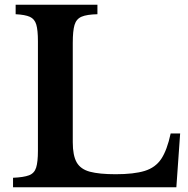

<svg xmlns="http://www.w3.org/2000/svg" viewBox="-20 -790 795 810"><path d="M724 0H35V-40Q80 -42 102.5 -50.5Q125 -59 132.5 -83Q140 -107 140 -154V-616Q140 -663 133 -686.5Q126 -710 106 -719Q86 -728 46 -730V-770H391V-730Q346 -729 324 -719.5Q302 -710 294.5 -685Q287 -660 287 -609V-190Q287 -134 303.5 -105Q320 -76 359.5 -65.5Q399 -55 468 -55Q545 -55 590.5 -69Q636 -83 660.5 -120Q685 -157 700 -227H740Z"/></svg>

Font: Libre Baskerville
Style: Bold
Weight: 700
Designer: Pablo Impallari, Rodrigo Fuenzalida
Foundry: Pablo Impallari, Rodrigo Fuenzalida
Version: Version 1.051; ttfautohint (v1.8.4.7-5d5b)